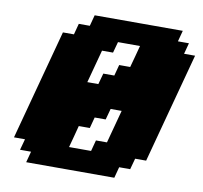

<svg xmlns="http://www.w3.org/2000/svg" viewBox="-92 -974 1135 1073"><g transform="rotate(10 475.5 -437.5)"><path d="M125 0H625L641.6 -62.5H704.1L721.2 -125H783.7Q811.5 -229.5 867.4 -437.7Q923.3 -646 951.2 -750H888.7L905.3 -812.5H842.8L859.4 -875H359.4L342.8 -812.5H280.3L263.7 -750H201.2Q173.3 -646 117.4 -437.5Q61.5 -229 33.7 -125H96.2L79.1 -62.5H141.6ZM471.2 -125H346.2Q352.1 -145.5 363 -187.3Q374 -229 379.4 -250H441.9L458.5 -312.5H521L538.1 -375H600.6L550.3 -187.5H487.8ZM446.3 -500H383.8L434.1 -687.5H496.6L513.7 -750H638.7Q633.3 -729.5 622.1 -687.5Q610.8 -645.5 605 -625H542.5L525.9 -562.5H463.4Z"/></g></svg>

Font: Faithful 32x
Style: BoldOblique
Weight: 400
Foundry: Faithful Resource Pack
Version: Version 1.0; January 27, 2023